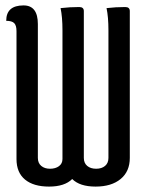

<svg xmlns="http://www.w3.org/2000/svg" viewBox="-20 -680 536 710"><path d="M381 -568Q381 -617 374 -650Q408 -654 443 -654Q460 -654 460 -639V-96Q460 -46 426 -18Q392 10 333.5 10Q275 10 247 -18Q219 10 161.5 10Q104 10 72.5 -16Q41 -42 41 -92V-565Q41 -586 32.5 -594.5Q24 -603 3 -603Q3 -660 67 -660Q120 -660 120 -591V-96Q120 -77 132.5 -66.5Q145 -56 165 -56Q185 -56 198 -65.5Q211 -75 211 -92V-568Q211 -617 204 -650Q238 -654 273 -654Q290 -654 290 -639V-96Q290 -77 302.5 -66.5Q315 -56 335.5 -56Q356 -56 368.5 -66.5Q381 -77 381 -96Z"/></svg>

Font: el_Medula One
Style: Regular
Weight: 400
Designer: Luciano Vergara
Foundry: Luciano Vergara
Version: Version 1.002 August 17, 2020